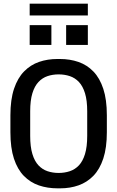

<svg xmlns="http://www.w3.org/2000/svg" viewBox="-20 -1018 640 1048"><path d="M294 10Q239.2 10 192.5 -5.9Q145.8 -21.8 110.6 -57.5Q75.5 -93.2 56.1 -152Q36.8 -210.8 36.8 -296.5V-388.8Q36.8 -474.5 56.6 -533.6Q76.5 -592.8 111.8 -628.5Q147 -664.2 193.2 -680.1Q239.5 -696 292.8 -696H307Q361.8 -696 408.5 -679.8Q455.2 -663.5 489.9 -627.6Q524.5 -591.8 543.9 -533Q563.2 -474.2 563.2 -388.8V-296.5Q563.2 -211.8 543.9 -153Q524.5 -94.2 489.9 -58.5Q455.2 -22.8 409 -6.4Q362.8 10 308.2 10ZM300 -74Q332.5 -74 361 -83.5Q389.5 -93 410.8 -115.5Q432 -138 444 -177.4Q456 -216.8 456 -276.2V-410.5Q456 -470 444 -509Q432 -548 410.8 -570.5Q389.5 -593 361 -602.5Q332.5 -612 300 -612Q267.5 -612 239.4 -602.5Q211.2 -593 190 -570.5Q168.8 -548 156.8 -509Q144.8 -470 144.8 -410.5V-276.2Q144.8 -216.8 156.8 -177.4Q168.8 -138 190 -115.5Q211.2 -93 239.4 -83.5Q267.5 -74 300 -74ZM142 -933.5V-997.8H459.5V-933.5ZM459.5 -772.8H341V-880.8H459.5ZM260.5 -772.8H142V-880.8H260.5Z"/></svg>

Font: Chivo Mono Medium
Style: Regular
Weight: 500
Monospace: yes
Designer: Hector Gatti
Foundry: Omnibus-Type
Version: Version 1.008